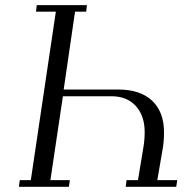

<svg xmlns="http://www.w3.org/2000/svg" viewBox="-20 -722 718 742"><path d="M53.2 0 56.2 -25.9H99.1L195.8 -676.8H119.1L122.1 -702.1H315.9L313 -676.8H270L226.1 -376H437Q522 -376 567.9 -332.8Q613.8 -289.6 613.8 -210.9Q613.8 -176.8 608.9 -147.9L587.9 -25.9H665L661.1 0H465.8L469.2 -25.9H513.2L534.2 -152.8Q539.1 -181.6 539.1 -211.9Q539.1 -274.4 504.9 -312.3Q470.7 -350.1 410.2 -350.1H223.1L174.8 -25.9H250L246.1 0Z"/></svg>

Font: Dehuti Alt
Style: Italic
Weight: 400
Version: Version 1.2